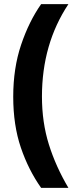

<svg xmlns="http://www.w3.org/2000/svg" viewBox="-20 -751 359 929"><path d="M44 -283Q44 -421 82 -534Q120 -647 179 -731H311Q183 -538 183 -284Q183 -159 216.5 -52Q250 55 311 158H179Q118 72 81 -36.5Q44 -145 44 -283Z"/></svg>

Font: Noto Sans Lao Looped ExtraCondensed ExtraBold
Style: Regular
Weight: 800
Width: 2
Designer: Mark Frömberg, Ben Mitchell
Foundry: The Fontpad Ltd
Version: Version 1.002; ttfautohint (v1.8.4.7-5d5b)